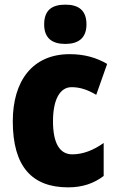

<svg xmlns="http://www.w3.org/2000/svg" viewBox="-20 -796 505 826"><path d="M261 -776C202 -776 170 -751 170 -691C170 -632 204 -607 261 -607C317 -607 352 -632 352 -691C352 -751 319 -776 261 -776ZM273 10C335 10 384 -7 426 -39V-181C383 -150 337 -132 291 -132C238 -132 208 -178 208 -274C208 -370 239 -421 288 -421C324 -421 357 -410 394 -388L441 -521C395 -548 343 -563 280 -563C119 -563 35 -447 35 -274C35 -78 119 10 273 10Z"/></svg>

Font: Noto Sans Sinhala Condensed Black
Style: Regular
Weight: 900
Width: 3
Designer: Jelle Bosma - Monotype Design Team
Foundry: Monotype Imaging Inc.
Version: Version 2.006